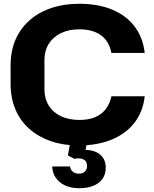

<svg xmlns="http://www.w3.org/2000/svg" viewBox="-20 -759 815 1015"><path d="M395 10Q315 10 249.5 -12.5Q184 -35 136 -77Q88 -119 62 -179.5Q36 -240 36 -316V-413Q36 -514 82 -587.5Q128 -661 210 -700Q292 -739 400 -739Q499 -739 573.5 -708Q648 -677 692 -618.5Q736 -560 745 -479H569Q561 -521 539 -548.5Q517 -576 482 -590Q447 -604 400 -604Q343 -604 301.5 -583.5Q260 -563 237.5 -527Q215 -491 215 -443V-285Q215 -237 238 -200.5Q261 -164 302.5 -144.5Q344 -125 400 -125Q447 -125 481.5 -139Q516 -153 538 -181Q560 -209 569 -250H745Q736 -169 691.5 -111Q647 -53 571.5 -21.5Q496 10 395 10ZM399 236Q336 236 297 204.5Q258 173 256 121H350Q352 137 364 148Q376 159 396 159Q419 159 429.5 147.5Q440 136 440 120Q440 98 429 89Q418 80 402.5 78.5Q387 77 374 81L339 63L352 -10H441L430 45L400 36Q424 32 448.5 34.5Q473 37 493.5 47.5Q514 58 526.5 78Q539 98 539 128Q539 163 521 187.5Q503 212 471.5 224Q440 236 399 236Z"/></svg>

Font: Hubot Sans
Style: Bold
Weight: 700
Designer: Deni Anggara
Foundry: GitHub, Inc., Subsidiary of Microsoft Corporation
Version: Version 2.000